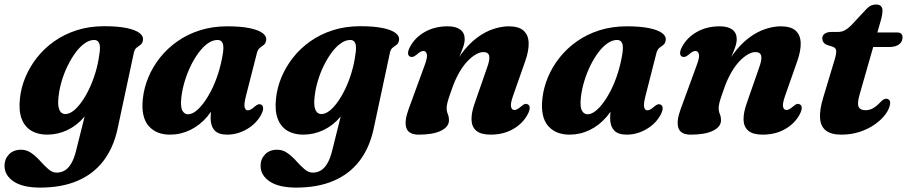

<svg xmlns="http://www.w3.org/2000/svg" viewBox="-70 -598 4118 872"><path d="M463.5 -11Q445 73.5 399.8 132.8Q354.5 192 282.5 223Q210.5 254 112.5 254Q33.5 254 -8 226.2Q-49.5 198.5 -49.5 154.5Q-49.5 124.5 -29.2 103.2Q-9 82 26 82Q52 82 73.5 97.8Q95 113.5 113.5 134.2Q132 155 150 170.5Q168 186 187 186Q207 186 223.5 176.5Q240 167 253.2 145Q266.5 123 275.5 86.5L340 -171.5L362.5 -158Q345.5 -105.5 312.5 -66.8Q279.5 -28 236 -7.2Q192.5 13.5 144 13.5Q102 13.5 72 -4.5Q42 -22.5 28.2 -59Q14.5 -95.5 20.5 -150.5Q25.5 -199.5 45.2 -247Q65 -294.5 98 -336.5Q131 -378.5 176.5 -410.5Q222 -442.5 279 -460.8Q336 -479 403.5 -479Q464.5 -479 504.5 -470.8Q544.5 -462.5 563 -448.5Q581.5 -434.5 579.5 -417.5Q577.5 -401.5 568.8 -395Q560 -388.5 550.8 -381.8Q541.5 -375 538 -359ZM195.5 -155Q192.5 -127 196.2 -110.5Q200 -94 208 -87Q216 -80 226.5 -80Q244 -80 262.8 -94.2Q281.5 -108.5 300 -134.2Q318.5 -160 334.8 -193.8Q351 -227.5 363.2 -267.5Q375.5 -307.5 381 -350Q387 -384.5 381 -400.5Q375 -416.5 358 -416.5Q336.5 -416.5 314.8 -401.2Q293 -386 273.2 -359.2Q253.5 -332.5 237 -298.8Q220.5 -265 209.8 -228.2Q199 -191.5 195.5 -155Z M1047 -162Q1037.5 -125 1041 -111Q1044.5 -97 1055 -97Q1062 -97 1068.8 -100.5Q1075.5 -104 1085.5 -113Q1096 -122 1103 -124Q1110 -126 1116.5 -122.5Q1124.5 -118.5 1125 -107Q1125.5 -95.5 1116.5 -78Q1095 -37 1052 -11.8Q1009 13.5 961.5 13.5Q921.5 13.5 904 -6.5Q886.5 -26.5 886.5 -61.5Q886.5 -73.5 887.8 -87.2Q889 -101 891.8 -117Q894.5 -133 899.2 -152.2Q904 -171.5 910.5 -195L923 -163.5Q905.5 -109 871.8 -69Q838 -29 794.2 -7.8Q750.5 13.5 702 13.5Q638 13.5 603.8 -27.5Q569.5 -68.5 579 -152Q584.5 -200.5 604.2 -247.8Q624 -295 657.2 -336.8Q690.5 -378.5 736 -410.5Q781.5 -442.5 838.5 -460.5Q895.5 -478.5 962 -478.5Q1023.5 -478.5 1063.5 -470.2Q1103.5 -462 1122.5 -447.8Q1141.5 -433.5 1139 -416Q1137 -401 1128.2 -394.2Q1119.5 -387.5 1110.5 -380.8Q1101.5 -374 1097 -358ZM753.5 -155Q749 -112.5 758.2 -95.8Q767.5 -79 784 -79Q800.5 -79 818.8 -92.8Q837 -106.5 855.5 -131.5Q874 -156.5 891 -190.2Q908 -224 921 -264.8Q934 -305.5 941.5 -350.5Q947.5 -385 941.5 -400.8Q935.5 -416.5 918.5 -416.5Q896 -416.5 874.2 -401.2Q852.5 -386 832.5 -359.2Q812.5 -332.5 796 -298.5Q779.5 -264.5 768.5 -227.5Q757.5 -190.5 753.5 -155Z M1626.5 -11Q1608 73.5 1562.8 132.8Q1517.5 192 1445.5 223Q1373.5 254 1275.5 254Q1196.5 254 1155 226.2Q1113.5 198.5 1113.5 154.5Q1113.5 124.5 1133.8 103.2Q1154 82 1189 82Q1215 82 1236.5 97.8Q1258 113.5 1276.5 134.2Q1295 155 1313 170.5Q1331 186 1350 186Q1370 186 1386.5 176.5Q1403 167 1416.2 145Q1429.5 123 1438.5 86.5L1503 -171.5L1525.5 -158Q1508.5 -105.5 1475.5 -66.8Q1442.5 -28 1399 -7.2Q1355.5 13.5 1307 13.5Q1265 13.5 1235 -4.5Q1205 -22.5 1191.2 -59Q1177.5 -95.5 1183.5 -150.5Q1188.5 -199.5 1208.2 -247Q1228 -294.5 1261 -336.5Q1294 -378.5 1339.5 -410.5Q1385 -442.5 1442 -460.8Q1499 -479 1566.5 -479Q1627.5 -479 1667.5 -470.8Q1707.5 -462.5 1726 -448.5Q1744.5 -434.5 1742.5 -417.5Q1740.5 -401.5 1731.8 -395Q1723 -388.5 1713.8 -381.8Q1704.5 -375 1701 -359ZM1358.5 -155Q1355.5 -127 1359.2 -110.5Q1363 -94 1371 -87Q1379 -80 1389.5 -80Q1407 -80 1425.8 -94.2Q1444.5 -108.5 1463 -134.2Q1481.5 -160 1497.8 -193.8Q1514 -227.5 1526.2 -267.5Q1538.5 -307.5 1544 -350Q1550 -384.5 1544 -400.5Q1538 -416.5 1521 -416.5Q1499.5 -416.5 1477.8 -401.2Q1456 -386 1436.2 -359.2Q1416.5 -332.5 1400 -298.8Q1383.5 -265 1372.8 -228.2Q1362 -191.5 1358.5 -155Z M1792 -341Q1783.5 -345 1783.2 -356.5Q1783 -368 1792 -385Q1814.5 -427.5 1859.5 -453Q1904.5 -478.5 1963.5 -478.5Q2000.5 -478.5 2020.5 -463.5Q2040.5 -448.5 2040.5 -420Q2040.5 -403 2032.8 -381.8Q2025 -360.5 2014 -335.8Q2003 -311 1991.5 -282.8Q1980 -254.5 1973 -223.5L1961 -233.5Q1988.5 -303 2023 -350.2Q2057.5 -397.5 2095.2 -425.8Q2133 -454 2170.5 -466.2Q2208 -478.5 2240.5 -478.5Q2286.5 -478.5 2308.2 -458.5Q2330 -438.5 2331 -403Q2332 -367.5 2315.5 -320.5L2260 -162.5Q2247.5 -126.5 2251 -112.5Q2254.5 -98.5 2266 -98.5Q2272.5 -98.5 2279.2 -102Q2286 -105.5 2296.5 -114.5Q2307 -124 2313.8 -125.8Q2320.5 -127.5 2327 -124Q2335.5 -120 2335.8 -108.5Q2336 -97 2327 -79.5Q2305 -37.5 2260.8 -12Q2216.5 13.5 2158 13.5Q2114.5 13.5 2093.5 -4Q2072.5 -21.5 2071.5 -53.5Q2070.5 -85.5 2085.5 -128L2141 -287.5Q2155.5 -326 2151.8 -343.8Q2148 -361.5 2125.5 -361.5Q2110 -361.5 2091.8 -351.2Q2073.5 -341 2054.5 -321.5Q2035.5 -302 2018.5 -273.5Q2001.5 -245 1987.5 -208.5Q1978 -182 1971.5 -163Q1965 -144 1961.8 -130.8Q1958.5 -117.5 1958.5 -107.5Q1958.5 -92 1963.8 -80Q1969 -68 1969 -51.5Q1969 -22 1932.8 -4.2Q1896.5 13.5 1832 13.5Q1785.5 13.5 1775.5 -17Q1765.5 -47.5 1786 -103L1859 -302.5Q1872.5 -338.5 1868.5 -352.5Q1864.5 -366.5 1853.5 -366.5Q1847 -366.5 1840 -363Q1833 -359.5 1822.5 -350Q1812 -341.5 1805.2 -339.8Q1798.5 -338 1792 -341Z M2861.5 -162Q2852 -125 2855.5 -111Q2859 -97 2869.5 -97Q2876.5 -97 2883.2 -100.5Q2890 -104 2900 -113Q2910.5 -122 2917.5 -124Q2924.5 -126 2931 -122.5Q2939 -118.5 2939.5 -107Q2940 -95.5 2931 -78Q2909.5 -37 2866.5 -11.8Q2823.5 13.5 2776 13.5Q2736 13.5 2718.5 -6.5Q2701 -26.5 2701 -61.5Q2701 -73.5 2702.2 -87.2Q2703.5 -101 2706.2 -117Q2709 -133 2713.8 -152.2Q2718.5 -171.5 2725 -195L2737.5 -163.5Q2720 -109 2686.2 -69Q2652.5 -29 2608.8 -7.8Q2565 13.5 2516.5 13.5Q2452.5 13.5 2418.2 -27.5Q2384 -68.5 2393.5 -152Q2399 -200.5 2418.8 -247.8Q2438.5 -295 2471.8 -336.8Q2505 -378.5 2550.5 -410.5Q2596 -442.5 2653 -460.5Q2710 -478.5 2776.5 -478.5Q2838 -478.5 2878 -470.2Q2918 -462 2937 -447.8Q2956 -433.5 2953.5 -416Q2951.5 -401 2942.8 -394.2Q2934 -387.5 2925 -380.8Q2916 -374 2911.5 -358ZM2568 -155Q2563.5 -112.5 2572.8 -95.8Q2582 -79 2598.5 -79Q2615 -79 2633.2 -92.8Q2651.5 -106.5 2670 -131.5Q2688.5 -156.5 2705.5 -190.2Q2722.5 -224 2735.5 -264.8Q2748.5 -305.5 2756 -350.5Q2762 -385 2756 -400.8Q2750 -416.5 2733 -416.5Q2710.5 -416.5 2688.8 -401.2Q2667 -386 2647 -359.2Q2627 -332.5 2610.5 -298.5Q2594 -264.5 2583 -227.5Q2572 -190.5 2568 -155Z M3027.5 -341Q3019 -345 3018.8 -356.5Q3018.5 -368 3027.5 -385Q3050 -427.5 3095 -453Q3140 -478.5 3199 -478.5Q3236 -478.5 3256 -463.5Q3276 -448.5 3276 -420Q3276 -403 3268.2 -381.8Q3260.5 -360.5 3249.5 -335.8Q3238.5 -311 3227 -282.8Q3215.5 -254.5 3208.5 -223.5L3196.5 -233.5Q3224 -303 3258.5 -350.2Q3293 -397.5 3330.8 -425.8Q3368.5 -454 3406 -466.2Q3443.5 -478.5 3476 -478.5Q3522 -478.5 3543.8 -458.5Q3565.5 -438.5 3566.5 -403Q3567.5 -367.5 3551 -320.5L3495.5 -162.5Q3483 -126.5 3486.5 -112.5Q3490 -98.5 3501.5 -98.5Q3508 -98.5 3514.8 -102Q3521.5 -105.5 3532 -114.5Q3542.5 -124 3549.2 -125.8Q3556 -127.5 3562.5 -124Q3571 -120 3571.2 -108.5Q3571.5 -97 3562.5 -79.5Q3540.5 -37.5 3496.2 -12Q3452 13.5 3393.5 13.5Q3350 13.5 3329 -4Q3308 -21.5 3307 -53.5Q3306 -85.5 3321 -128L3376.5 -287.5Q3391 -326 3387.2 -343.8Q3383.5 -361.5 3361 -361.5Q3345.5 -361.5 3327.2 -351.2Q3309 -341 3290 -321.5Q3271 -302 3254 -273.5Q3237 -245 3223 -208.5Q3213.5 -182 3207 -163Q3200.5 -144 3197.2 -130.8Q3194 -117.5 3194 -107.5Q3194 -92 3199.2 -80Q3204.5 -68 3204.5 -51.5Q3204.5 -22 3168.2 -4.2Q3132 13.5 3067.5 13.5Q3021 13.5 3011 -17Q3001 -47.5 3021.5 -103L3094.5 -302.5Q3108 -338.5 3104 -352.5Q3100 -366.5 3089 -366.5Q3082.5 -366.5 3075.5 -363Q3068.5 -359.5 3058 -350Q3047.5 -341.5 3040.8 -339.8Q3034 -338 3027.5 -341Z M3712.5 -385.5 3686 -394Q3675 -398.5 3669.8 -406.2Q3664.5 -414 3664.5 -423.5Q3664.5 -437.5 3676 -445.2Q3687.5 -453 3707 -453H3736Q3753.5 -453 3767.2 -460.5Q3781 -468 3795 -482L3866 -558Q3876.5 -569 3886.8 -573.2Q3897 -577.5 3909 -577.5Q3924 -577.5 3931 -570Q3938 -562.5 3938 -550.5Q3938 -543 3936 -530Q3934 -517 3929 -500.5L3834 -168.5Q3822.5 -128.5 3829.5 -113Q3836.5 -97.5 3861.5 -97.5Q3878.5 -97.5 3894.2 -106Q3910 -114.5 3928 -133.5Q3936.5 -142.5 3942.5 -146Q3948.5 -149.5 3955 -149.5Q3963.5 -149.5 3968.8 -143.5Q3974 -137.5 3972.5 -126.5Q3969.5 -103.5 3951.8 -79.2Q3934 -55 3904.2 -33.8Q3874.5 -12.5 3835.5 0.5Q3796.5 13.5 3750.5 13.5Q3705.5 13.5 3681.5 -4.8Q3657.5 -23 3654.5 -60.2Q3651.5 -97.5 3668.5 -154L3720.5 -326.5Q3729.5 -356.5 3727.5 -368.8Q3725.5 -381 3712.5 -385.5ZM3861.5 -384.5 3882.5 -450.5H4005Q4029 -450.5 4029 -428Q4029 -408 4012.8 -396.2Q3996.5 -384.5 3969 -384.5Z"/></svg>

Font: Fraunces
Style: Bold Italic
Weight: 700
Italic angle: -16°
Version: Version 1.000;[b76b70a41]